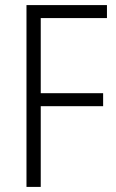

<svg xmlns="http://www.w3.org/2000/svg" viewBox="-20 -734 457 754"><path d="M84 0V-714H400V-663H140V-368H385V-317H140V0Z"/></svg>

Font: Noto Sans Display Light Narrow
Style: Regular
Weight: 300
Width: 4
Designer: Monotype Design team
Foundry: Monotype Imaging Inc.
Version: Version 1.000